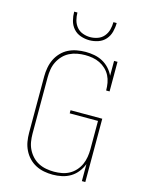

<svg xmlns="http://www.w3.org/2000/svg" viewBox="-139 -1041 878 1134"><g transform="rotate(15 300.0 -473.5)"><path d="M296 8Q269 8 242.5 3Q216 -2 192 -14.5Q168 -27 149.5 -46.5Q131 -66 119 -90.5Q107 -115 102.5 -141.5Q98 -168 98 -195V-540Q98 -567 103 -594Q108 -621 119.5 -645Q131 -669 150 -689Q169 -709 193 -721Q217 -733 244 -738Q271 -743 298 -743Q325 -743 351.5 -738Q378 -733 401.5 -720.5Q425 -708 443.5 -688Q462 -668 473 -644V-735H494V-554H473Q473 -577 469 -600Q465 -623 454.5 -643.5Q444 -664 427 -680Q410 -696 389.5 -706Q369 -716 346 -720Q323 -724 300 -724Q276 -724 251.5 -719.5Q227 -715 205 -704Q183 -693 166 -675Q149 -657 138 -635Q127 -613 123 -588.5Q119 -564 119 -540V-195Q119 -171 123 -146.5Q127 -122 138 -100Q149 -78 166 -60Q183 -42 204.5 -31Q226 -20 250.5 -15.5Q275 -11 299 -11Q323 -11 347 -15.5Q371 -20 392 -31.5Q413 -43 429.5 -61.5Q446 -80 455.5 -101.5Q465 -123 469 -147Q473 -171 473 -195V-368H300V-387H494V0H473V-104Q463 -78 445.5 -55.5Q428 -33 404 -18.5Q380 -4 352 2Q324 8 296 8ZM300 -815Q273 -815 246.5 -824Q220 -833 202 -853.5Q184 -874 177 -901Q170 -928 170 -955H190Q190 -932 196 -909Q202 -886 217 -868Q232 -850 254.5 -842Q277 -834 300 -834Q323 -834 345.5 -842Q368 -850 383 -868Q398 -886 404 -909Q410 -932 410 -955H430Q430 -928 423 -901Q416 -874 398 -853.5Q380 -833 353.5 -824Q327 -815 300 -815Z"/></g></svg>

Font: Iosevka Slab Thin Extended
Style: Regular
Weight: 100
Width: 7
Monospace: yes
Designer: Belleve Invis
Foundry: Belleve Invis
Version: Version 11.1.1; ttfautohint (v1.8.3)